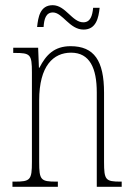

<svg xmlns="http://www.w3.org/2000/svg" viewBox="-20 -720 513 740"><path d="M302 -606C351 -606 360 -652 364 -690H339C336 -660 329 -634 301 -634C258 -634 233 -700 183 -700C134 -700 127 -653 123 -616H148C150 -647 157 -672 184 -672C221 -672 248 -606 302 -606ZM28 0H203V-20H197C137 -20 131 -26 131 -96V-333C131 -467 186 -517 254 -517C326 -517 353 -457 353 -364V0H449V-20H445C387 -20 381 -26 381 -96V-363C381 -486 343 -542 252 -542C189 -542 157 -508 132 -459H130L127 -536H31V-516H36C97 -516 103 -511 103 -441V-96C103 -26 97 -20 36 -20H28Z"/></svg>

Font: Noto Serif Sinhala ExtraCondensed Thin
Style: Regular
Weight: 100
Width: 2
Designer: Jelle Bosma - Monotype Design Team
Foundry: Monotype Imaging Inc.
Version: Version 2.007